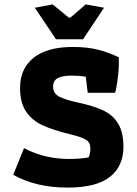

<svg xmlns="http://www.w3.org/2000/svg" viewBox="-20 -843 622 871"><path d="M138 -808 219 -823 292 -763H299L369 -823L452 -808L357 -665H234ZM40 -50 89 -171Q182 -122 292 -122Q347 -122 382 -129Q390 -146 390 -170Q390 -196 371 -208.5Q352 -221 298 -234Q220 -253 172.5 -275Q125 -297 98 -337Q71 -377 71 -444Q71 -532 132.5 -581Q194 -630 311 -630Q377 -630 426.5 -617Q476 -604 519 -583V-548Q519 -524 513.5 -482Q508 -440 502 -422H378L369 -495Q339 -500 306 -500Q264 -500 242.5 -489Q221 -478 221 -449Q221 -420 247 -405.5Q273 -391 337 -377Q407 -362 450.5 -341Q494 -320 517 -280.5Q540 -241 540 -177Q540 -89 478.5 -40.5Q417 8 287 8Q143 8 40 -50Z"/></svg>

Font: Athiti
Style: Bold
Weight: 700
Designer: CadsonDemak Team
Foundry: CadsonDemak
Version: Version 1.033